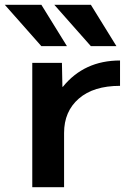

<svg xmlns="http://www.w3.org/2000/svg" viewBox="-66 -783 571 803"><path d="M69 -520H193L195 -420H197Q286 -530 436 -530V-424Q325 -424 263.5 -370.5Q202 -317 202 -227V0H69ZM107 -763 214 -590H107L-46 -763ZM314 -763 421 -590H314L161 -763Z"/></svg>

Font: Mplus 1p Bold
Style: Bold
Weight: 700
Version: Version 1.061